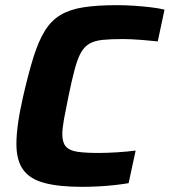

<svg xmlns="http://www.w3.org/2000/svg" viewBox="-20 -716 658 744"><path d="M297.8 8Q209.5 8 153.2 -6.7Q96.9 -21.3 70.2 -57.7Q43.6 -94 43.6 -158Q43.6 -193.8 50.1 -239.7Q56.6 -285.6 70 -344Q90.5 -433.4 110 -495.4Q129.5 -557.4 154 -596.9Q178.5 -636.4 214.4 -657.9Q250.3 -679.4 303.4 -687.7Q356.5 -696 432.7 -696Q464.1 -696 498.6 -693.8Q533.1 -691.6 564.3 -687.8Q595.5 -684.1 617.5 -678.7L591.3 -555.5Q557.5 -559.1 532 -561.1Q506.4 -563.1 488 -563.9Q469.5 -564.7 456.1 -564.7Q409.2 -564.7 378 -561.5Q346.8 -558.4 326.7 -546.9Q306.6 -535.3 293.4 -511.6Q280.2 -487.8 269.3 -446.9Q258.3 -405.9 245.6 -344Q235 -293 228.2 -255.8Q221.5 -218.5 221.5 -196.2Q221.5 -164.1 235.1 -148.3Q248.8 -132.6 279.5 -128Q310.2 -123.3 362.4 -123.3Q394.1 -123.3 434.6 -125.9Q475 -128.5 505.6 -132.5L478.4 -6.3Q456 -2.3 424.9 1.1Q393.9 4.6 361 6.3Q328 8 297.8 8Z"/></svg>

Font: Saira Thin
Style: Italic
Weight: 100
Italic angle: -12°
Designer: Hector Gatti with collaboration of the Omnibus-Type team
Foundry: Omnibus-Type
Version: Version 1.101